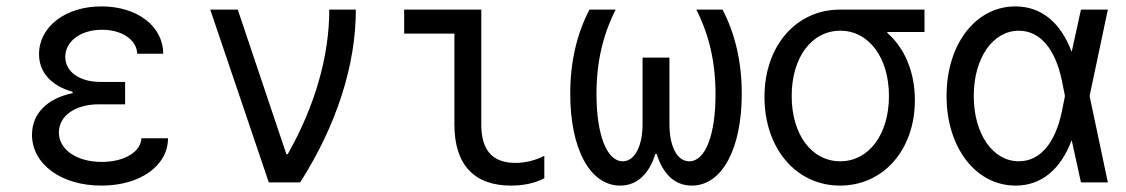

<svg xmlns="http://www.w3.org/2000/svg" viewBox="-20 -570 3520 600"><path d="M409 -402H490C490 -488 409 -550 297 -550C184 -550 102 -486 102 -401C102 -345 138 -303 207 -283V-279C127 -262 80 -215 80 -149C80 -57 171 10 297 10C418 10 505 -52 505 -138H422C420 -95 368 -64 298 -64C219 -64 164 -103 164 -156C164 -208 215 -244 289 -244H371V-314H294C228 -314 184 -346 184 -392C184 -441 232 -477 299 -477C361 -477 407 -446 409 -402Z M820 0H918C1032 -179 1092 -366 1092 -540H1009C1009 -394 964 -238 879 -88H875L723 -540H637Z M1484 -540H1243V-465H1400V-181C1400 -56 1461 10 1577 10C1617 10 1653 2 1681 -13V-83C1651 -68 1621 -61 1591 -61C1519 -61 1484 -100 1484 -181Z M2142 10C2237 10 2298 -106 2298 -277C2298 -375 2278 -463 2238 -540H2156C2196 -461 2216 -376 2216 -275C2216 -150 2185 -66 2134 -66C2095 -66 2072 -114 2072 -182V-390H1988V-182C1988 -114 1964 -66 1926 -66C1876 -66 1844 -150 1844 -276C1844 -376 1864 -461 1904 -540H1822C1782 -463 1762 -375 1762 -277C1762 -106 1823 10 1918 10C1972 10 2009 -28 2028 -89H2032C2051 -28 2087 10 2142 10Z M2606 -66C2516 -66 2454 -150 2454 -270C2454 -390 2516 -474 2606 -474C2695 -474 2758 -390 2758 -270C2758 -150 2695 -66 2606 -66ZM2605 10C2740 10 2839 -101 2839 -257C2839 -345 2807 -420 2753 -467V-470H2869V-540H2605C2469 -540 2369 -428 2369 -267C2369 -106 2468 10 2605 10Z M3153 -550C3029 -550 2938 -432 2938 -270C2938 -109 3029 10 3154 10C3233 10 3294 -39 3329 -132L3358 0H3442L3385 -270L3442 -540H3358L3329 -408C3294 -501 3233 -550 3153 -550ZM3298 -220C3277 -121 3229 -66 3164 -66C3082 -66 3023 -152 3023 -270C3023 -388 3082 -474 3164 -474C3229 -474 3277 -419 3298 -320L3308 -270Z"/></svg>

Font: CommitMono-dimboump
Style: Regular
Weight: 400
Monospace: yes
Designer: Eigil Nikolajsen
Foundry: Eigil Nikolajsen
Version: Version 1.143